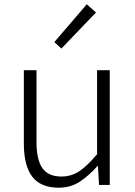

<svg xmlns="http://www.w3.org/2000/svg" viewBox="-20 -861 629 894"><path d="M253 13Q170 13 130.5 -38Q91 -89 91 -193V-534H150V-200Q150 -117 177.5 -78Q205 -39 266 -39Q312 -39 349.5 -64Q387 -89 432 -143V-534H491V0H441L436 -88H434Q394 -43 351.5 -15Q309 13 253 13ZM266 -635 233 -665 384 -841 427 -803Z"/></svg>

Font: Noto Sans HK Thin Light
Style: Regular
Weight: 300
Version: Version 2.004-H2;hotconv 1.0.118;makeotfexe 2.5.65603